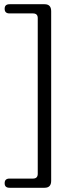

<svg xmlns="http://www.w3.org/2000/svg" viewBox="-20 -760 349 908"><path d="M158.5 62V-674.5Q158.5 -696.5 136 -696.5H25Q2 -696.5 2 -718.5Q2 -740 25 -740H191Q222 -740 222 -707V95Q222 128 191 128H25Q2 128 2 106.5Q2 84.5 25 84.5H136Q158.5 84.5 158.5 62Z"/></svg>

Font: Fraunces 9pt SuperSoft Light
Style: Regular
Weight: 300
Version: Version 1.000;[b76b70a41]